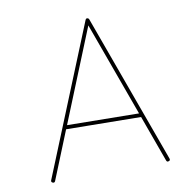

<svg xmlns="http://www.w3.org/2000/svg" viewBox="-76 -727 823 817"><g transform="rotate(-10 336.0 -319.0)"><path d="M86.9 11.7Q79.1 8.3 82.5 0.5L345.2 -646Q349.1 -654.3 356.9 -649.9Q359.9 -648.4 360.8 -645.5L594.2 -2.9Q597.2 5.4 589.4 7.8Q581.1 10.7 578.6 2.9L505.9 -197.8L182.6 -201.7L98.1 7.3Q94.7 15.1 86.9 11.7ZM352.5 -620.6 189.5 -218.3 500 -214.4Z"/></g></svg>

Font: Mikhak Thin
Style: Regular
Weight: 100
Designer: Amin Abedi
Version: Version 3.3